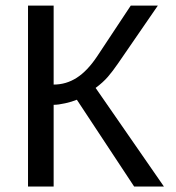

<svg xmlns="http://www.w3.org/2000/svg" viewBox="-20 -679 640 699"><path d="M82 -658.7H175.3V-371.1Q220.7 -371.1 259.3 -395.8Q297.9 -420.4 333.5 -473.6L456.1 -658.7H554.7L410.2 -448.7Q390.1 -419.4 372.6 -399.2Q355 -378.9 328.1 -358.9L576.7 0H468.3L259.8 -315.9Q242.2 -308.6 217.3 -303Q192.4 -297.4 175.3 -297.4V0H82Z"/></svg>

Font: Liberation Mono
Style: Regular
Weight: 400
Monospace: yes
Designer: Steve Matteson
Foundry: Ascender Corporation
Version: Version 2.1.5